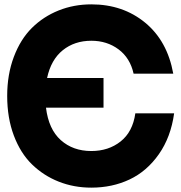

<svg xmlns="http://www.w3.org/2000/svg" viewBox="-20 -846 832 881"><path d="M601 -326H779Q764 -217 709 -138.5Q654 -60 574.5 -22.5Q495 15 399 15Q319 15 249.5 -12.5Q180 -40 127 -91.5Q74 -143 43.5 -224Q13 -305 13 -406Q13 -504 43.5 -585Q74 -666 126.5 -718Q179 -770 249 -798Q319 -826 399 -826Q544 -826 646 -742Q748 -658 775 -508H593Q577 -580 524 -619.5Q471 -659 399 -659Q322 -659 268 -615.5Q214 -572 196 -488H455V-352H191Q203 -253 259 -203Q315 -153 399 -153Q478 -153 533.5 -197Q589 -241 601 -326Z"/></svg>

Font: Neutral Face
Style: Bold
Weight: 700
Designer: Vadym Aksieiev
Version: Version 1.039;Fontself Maker 3.5.7